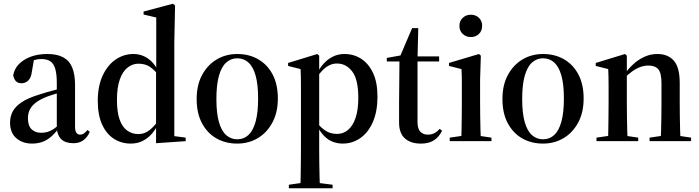

<svg xmlns="http://www.w3.org/2000/svg" viewBox="-20 -758 3756 1031"><path d="M152 13Q101 13 67.5 -16Q34 -45 34 -100Q34 -131 47.5 -158Q61 -185 95.5 -208.5Q130 -232 193 -251Q210 -257 232 -263Q254 -269 281.5 -276.5Q309 -284 339 -291V-273Q294 -259 263.5 -249.5Q233 -240 218 -233Q184 -218 165 -201Q146 -184 138 -165Q130 -146 130 -123Q130 -82 150 -63.5Q170 -45 200 -45Q219 -45 235 -49.5Q251 -54 270 -66.5Q289 -79 314 -104L322 -65H292Q271 -37 249 -19.5Q227 -2 203 5.5Q179 13 152 13ZM374 11Q331 11 309 -10.5Q287 -32 285 -70V-73V-312Q285 -361 276.5 -389Q268 -417 250 -429Q232 -441 201 -441Q184 -441 168 -436.5Q152 -432 135 -426L164 -448L151 -372Q147 -340 131.5 -325.5Q116 -311 96 -311Q76 -311 65.5 -322Q55 -333 51 -353Q59 -404 109.5 -436Q160 -468 235 -468Q286 -468 319 -450.5Q352 -433 367.5 -396Q383 -359 383 -301V-78Q383 -54 390.5 -44.5Q398 -35 410 -35Q421 -35 429.5 -40.5Q438 -46 450 -60L462 -50Q451 -23 429 -6Q407 11 374 11Z M682 13Q632 13 592 -12.5Q552 -38 528.5 -89Q505 -140 505 -216Q505 -295 531 -351.5Q557 -408 600.5 -438Q644 -468 697 -468Q724 -468 748.5 -458Q773 -448 794.5 -427Q816 -406 833 -370H846L837 -349Q806 -386 782 -401Q758 -416 723 -416Q692 -416 665.5 -395.5Q639 -375 623.5 -332Q608 -289 608 -221Q608 -156 622.5 -115.5Q637 -75 663.5 -56.5Q690 -38 723 -38Q757 -38 784 -60Q811 -82 834 -116L840 -91H829Q814 -60 792.5 -36.5Q771 -13 743.5 0Q716 13 682 13ZM818 11V-81V-84V-377L819 -387V-664L751 -680V-696L909 -738L920 -728L916 -528V-27L977 -19V0Z M1254 13Q1191 13 1142 -15Q1093 -43 1064.5 -96.5Q1036 -150 1036 -226Q1036 -302 1065.5 -356Q1095 -410 1144 -439Q1193 -468 1254 -468Q1318 -468 1367 -439.5Q1416 -411 1444 -358Q1472 -305 1472 -229Q1472 -154 1442.5 -99.5Q1413 -45 1364 -16Q1315 13 1254 13ZM1254 -10Q1289 -10 1314 -33Q1339 -56 1352.5 -104.5Q1366 -153 1366 -229Q1366 -305 1352.5 -352.5Q1339 -400 1314 -422.5Q1289 -445 1254 -445Q1220 -445 1194.5 -422Q1169 -399 1155.5 -350.5Q1142 -302 1142 -226Q1142 -151 1155.5 -103Q1169 -55 1194.5 -32.5Q1220 -10 1254 -10Z M1531 253V234L1622 221H1665L1766 234V253ZM1592 253Q1594 228 1594.5 191.5Q1595 155 1595.5 115Q1596 75 1596 42V-249Q1596 -279 1596 -302Q1596 -325 1595.5 -345.5Q1595 -366 1594 -387L1527 -404V-420L1684 -468L1694 -459V-376V-372V-79V-75V42Q1694 75 1694.5 115Q1695 155 1696 191.5Q1697 228 1698 253ZM1820 13Q1793 13 1767.5 3.5Q1742 -6 1720.5 -28Q1699 -50 1681 -85H1668L1675 -106Q1706 -69 1731.5 -54Q1757 -39 1791 -39Q1823 -39 1848.5 -60Q1874 -81 1889 -124Q1904 -167 1904 -233Q1904 -331 1871.5 -374Q1839 -417 1789 -417Q1767 -417 1747.5 -407Q1728 -397 1711 -379.5Q1694 -362 1678 -339L1672 -364H1683Q1698 -395 1719.5 -418Q1741 -441 1768.5 -454.5Q1796 -468 1830 -468Q1880 -468 1920 -442Q1960 -416 1983.5 -365.5Q2007 -315 2007 -239Q2007 -160 1982.5 -103.5Q1958 -47 1915.5 -17Q1873 13 1820 13Z M2177 -428V-455H2338V-428ZM2239 13Q2185 13 2154 -15Q2123 -43 2123 -99Q2123 -129 2123 -153Q2123 -177 2123 -213L2125 -428H2057V-447L2157 -465L2123 -443L2193 -607H2226L2222 -443V-436V-103Q2222 -66 2237.5 -50.5Q2253 -35 2277 -35Q2297 -35 2312.5 -43Q2328 -51 2341 -66L2354 -56Q2343 -34 2327.5 -18.5Q2312 -3 2290.5 5Q2269 13 2239 13Z M2395 0V-19L2486 -32H2530L2619 -19V0ZM2456 0Q2458 -24 2458.5 -61.5Q2459 -99 2459.5 -138.5Q2460 -178 2460 -211V-249Q2460 -294 2460 -324.5Q2460 -355 2458 -387L2391 -404V-420L2552 -468L2562 -459L2558 -330V-211Q2558 -178 2558.5 -138.5Q2559 -99 2560 -61.5Q2561 -24 2563 0ZM2508 -559Q2483 -559 2465 -575.5Q2447 -592 2447 -619Q2447 -646 2465 -662.5Q2483 -679 2508 -679Q2534 -679 2551.5 -662.5Q2569 -646 2569 -620Q2569 -592 2551.5 -575.5Q2534 -559 2508 -559Z M2896 13Q2833 13 2784 -15Q2735 -43 2706.5 -96.5Q2678 -150 2678 -226Q2678 -302 2707.5 -356Q2737 -410 2786 -439Q2835 -468 2896 -468Q2960 -468 3009 -439.5Q3058 -411 3086 -358Q3114 -305 3114 -229Q3114 -154 3084.5 -99.5Q3055 -45 3006 -16Q2957 13 2896 13ZM2896 -10Q2931 -10 2956 -33Q2981 -56 2994.5 -104.5Q3008 -153 3008 -229Q3008 -305 2994.5 -352.5Q2981 -400 2956 -422.5Q2931 -445 2896 -445Q2862 -445 2836.5 -422Q2811 -399 2797.5 -350.5Q2784 -302 2784 -226Q2784 -151 2797.5 -103Q2811 -55 2836.5 -32.5Q2862 -10 2896 -10Z M3183 0V-19L3274 -32H3318L3407 -19V0ZM3244 0Q3246 -24 3246.5 -61.5Q3247 -99 3247.5 -138.5Q3248 -178 3248 -211V-249Q3248 -279 3248 -302Q3248 -325 3247.5 -345.5Q3247 -366 3246 -387L3179 -404V-420L3336 -468L3346 -459V-362V-360V-211Q3346 -178 3346.5 -138.5Q3347 -99 3348 -61.5Q3349 -24 3351 0ZM3468 0V-19L3558 -32H3602L3691 -19V0ZM3527 0Q3529 -24 3530 -61.5Q3531 -99 3531.5 -138.5Q3532 -178 3532 -211V-310Q3532 -366 3515 -386Q3498 -406 3461 -406Q3440 -406 3418 -398Q3396 -390 3374.5 -374.5Q3353 -359 3331 -337L3326 -357H3332Q3354 -389 3381.5 -414Q3409 -439 3441.5 -453.5Q3474 -468 3510 -468Q3567 -468 3598.5 -432Q3630 -396 3630 -312V-211Q3630 -178 3630.5 -138.5Q3631 -99 3632 -61.5Q3633 -24 3635 0Z"/></svg>

Font: Source Serif 4 60pt SemiBold
Style: Regular
Weight: 600
Version: Version 4.004;hotconv 1.0.116;makeotfexe 2.5.65601